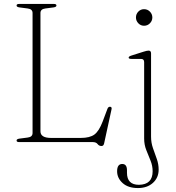

<svg xmlns="http://www.w3.org/2000/svg" viewBox="-20 -720 893 973"><path d="M251.5 -682.5 209.5 -677Q185 -674 185 -654V-54.5Q185 -21 239.5 -21H389Q435.5 -21 458.8 -38.5Q482 -56 500 -103.5L524.5 -168.5Q528.5 -179 537 -179Q548.5 -179 545 -165L507.5 7.5Q504.5 20 494.5 20Q482 20 474.5 10Q467 0 449.5 0H76.5Q64 0 64 -8Q64 -15.5 78.5 -17.5L120.5 -23Q145 -26 145 -46V-654Q145 -674 120.5 -677L78.5 -682.5Q64 -684.5 64 -692Q64 -700 76.5 -700H253.5Q266 -700 266 -692Q266 -684.5 251.5 -682.5ZM710 -589.5Q693 -589.5 681 -602Q669 -614.5 669 -631.5Q669 -649 681 -661.2Q693 -673.5 710 -673.5Q727.5 -673.5 739.8 -661Q752 -648.5 752 -631.5Q752 -614.5 739.8 -602Q727.5 -589.5 710 -589.5ZM745.5 -27.5Q745.5 3 755.2 30.8Q765 58.5 774.5 85.2Q784 112 784 139.5Q784 180.5 755 206.8Q726 233 679 233Q629.5 233 601.5 207.8Q573.5 182.5 573.5 148Q573.5 111 599.5 111Q623.5 111 623.5 143V155.5Q623.5 216.5 684 216.5Q753.5 215.5 753.5 148Q753.5 120 742.8 93.8Q732 67.5 721.2 40.2Q710.5 13 710.5 -18V-405Q710.5 -421.5 694.5 -421.5H645.5Q632 -421.5 632 -428Q632 -434 644.5 -438L707.5 -458Q724.5 -463.5 733 -463.5Q745.5 -463.5 745.5 -449.5Z"/></svg>

Font: Fraunces 9pt S000 Thin
Style: Regular
Weight: 100
Version: Version 1.000; ttfautohint (v1.8.3)